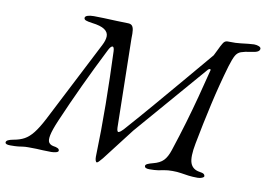

<svg xmlns="http://www.w3.org/2000/svg" viewBox="-123 -771 1245 899"><g transform="rotate(10 499.5 -322.0)"><path d="M387 14Q383 14 380.5 7Q378 0 378 -11Q382 -136 380.5 -261.5Q379 -387 374 -512Q373 -534 364.5 -533Q356 -532 345 -509Q299 -418 256.5 -327.5Q214 -237 175 -146Q155 -99 150 -74Q145 -49 151.5 -39Q158 -29 172 -26Q187 -24 194.5 -20Q202 -16 202 -9Q202 -3 191 0Q180 3 168 3Q143 3 127.5 2Q112 1 97.5 0.5Q83 0 60 0Q43 0 33.5 1.5Q24 3 11.5 4.5Q-1 6 -26 6Q-50 6 -50 -4Q-50 -11 -41 -15.5Q-32 -20 -15 -23Q14 -28 35 -39.5Q56 -51 75.5 -75.5Q95 -100 118 -144L317 -532Q330 -557 330 -576Q330 -595 311.5 -607.5Q293 -620 252 -625Q230 -628 221.5 -631.5Q213 -635 213 -642Q213 -650 224.5 -654Q236 -658 255 -658Q272 -658 302 -657Q332 -656 364 -654.5Q396 -653 417 -653Q430 -653 436.5 -646.5Q443 -640 445 -625.5Q447 -611 446 -585L454 -163Q455 -141 463.5 -144Q472 -147 484 -160Q546 -230 604.5 -298.5Q663 -367 721.5 -436Q780 -505 839 -575Q850 -596 856 -609.5Q862 -623 870 -636Q878 -650 891 -650H929Q937 -650 954 -652Q971 -654 989 -656Q1007 -658 1016 -658Q1028 -658 1038.5 -654Q1049 -650 1049 -643Q1049 -635 1040.5 -629.5Q1032 -624 1008 -621Q978 -617 961.5 -611Q945 -605 936 -588.5Q927 -572 916 -536Q889 -444 867 -346.5Q845 -249 827 -154Q814 -87 824.5 -59Q835 -31 868 -26Q883 -24 888.5 -20Q894 -16 894 -9Q894 -5 885 -1Q876 3 864 3Q839 3 820.5 0.5Q802 -2 784 -5Q766 -8 743 -8Q720 -8 705.5 -5Q691 -2 675.5 0.5Q660 3 635 3Q623 3 617.5 0Q612 -3 612 -9Q612 -15 621.5 -19.5Q631 -24 647 -28Q679 -36 695.5 -53Q712 -70 723 -104Q748 -180 767 -244.5Q786 -309 802.5 -371.5Q819 -434 836 -502Q838 -507 833.5 -508Q829 -509 824 -504L529 -162L412 -10Q402 2 396 8Q390 14 387 14Z"/></g></svg>

Font: EB Garamond
Style: Italic
Weight: 400
Italic angle: -17.2°
Designer: Georg Duffner and Octavio Pardo
Foundry: Georg Duffner
Version: Version 1.001